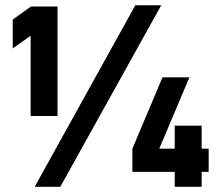

<svg xmlns="http://www.w3.org/2000/svg" viewBox="-20 -715 844 735"><path d="M597.2 -694.8 210.9 0H112.8L498 -694.8ZM28.8 -529.8V-640.1L98.1 -689.9H200.2V-271H97.2V-578.1ZM752 -57.1V0H648.9V-57.1H486.8V-146L602.1 -418.9H705.1L589.8 -146H648.9V-233.9H752V-146H778.8V-57.1Z"/></svg>

Font: D-DIN-PRO
Style: Bold
Weight: 700
Designer: Charles Nix
Foundry: Datto Inc.
Version: Version 1.000;hotconv 1.0.109;makeotfexe 2.5.65596